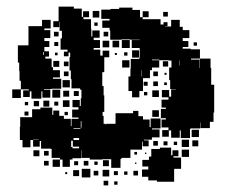

<svg xmlns="http://www.w3.org/2000/svg" viewBox="-20 -544 682 580"><path d="M409 -116V-92H374V-67H347V-64H344V-37H316V-63H289V-62H251V-67H226V-90H225V-66H199V-62H191V-40H169V-62H161V-67H136V-94H133V-95H104V-118H100V-101H80V-121H97V-122H80V-121H72V-99H48V-121H40V-161H41V-190H77V-214H102V-219H138V-197H141V-210H159V-194H173V-185H194V-163H196V-185H217V-189H198V-213H217V-220H199V-242H221V-224H224V-247H226V-273H222V-277H196V-305H194V-331H190V-371H192V-385H187V-374H173V-388H184V-394H163V-428H167V-451H160V-478H159V-462H141V-480H157V-524H203V-518H227V-493H231V-510H249V-492H232V-486H255V-457H256V-434H259V-452H281V-430H263V-423H282V-399H263V-394H283V-376H290V-391H310V-371H295V-326H289V-284H293V-256H295V-206H290V-194H293V-170H299V-168H301V-170H329V-202H382V-209H398V-193H412V-183H432V-160H435V-186H465V-156H439V-153H462V-129H439V-122H415V-120H429V-102H411V-116ZM618 -288H627V-204H625V-176H614V-157H586V-174H585V-156H556V-155H554V-127H526V-150H523V-128H497V-150H490V-131H470V-151H489V-159H468V-183H481V-187H466V-215H481V-219H468V-243H489V-250H469V-272H491V-252H497V-274H511V-275H494V-302H491V-340H498V-361H490V-362H461V-364H439V-362H461V-340H439V-332H433V-308H412V-269H401V-250H379V-269H368V-313H374V-337H375V-366H401V-370H403V-393H402V-399H378V-423H402V-424H373V-425H347V-424H313V-452H311V-460H289V-482H311V-487H286V-515H314V-517H340V-521H380V-514H403V-492H411V-486H465V-470H474V-477H486V-465H479V-464H497V-484H523V-463H532V-453H552V-429H532V-420H549V-402H532V-397H556V-395H584V-367H557V-364H583V-339H584V-367H616V-339H618ZM260 -511H280V-491H260ZM411 -510H429V-492H411ZM473 -508H487V-494H473ZM50 -271H67V-274H43V-300H39V-329H38V-355H34V-407H66V-465H107V-484H133V-458H114V-453H132V-429H114V-420H129V-402H114V-389H128V-373H117V-367H136V-341H140V-332H161V-310H140V-306H165V-276H136V-275H113V-273H132V-249H108V-268H105V-246H75V-268H70V-251H50ZM275 -476V-466H265V-476ZM143 -448H157V-434H143ZM293 -434V-448H307V-434ZM348 -423H372V-399H348ZM310 -401H290V-421H310ZM320 -421H340V-401H320ZM144 -417H156V-405H144ZM565 -416H575V-406H565ZM379 -370V-392H401V-370ZM112 -387H110V-378H112ZM355 -376V-386H365V-376ZM154 -385V-377H146V-385ZM333 -384V-378H327V-384ZM371 -340H349V-362H371ZM523 -346V-361H522V-346ZM141 -360H159V-342H141ZM472 -359H488V-343H472ZM173 -358H187V-344H173ZM406 -313H407V-332H406ZM187 -314H173V-328H187ZM443 -328H457V-314H443ZM477 -318V-324H483V-318ZM191 -280H169V-302H191ZM457 -284H443V-298H457ZM414 -297H426V-285H414ZM484 -287H476V-295H484ZM17 -274H43V-248H17ZM138 -273H162V-249H138ZM460 -251H440V-271H460ZM171 -252V-270H189V-252ZM203 -254V-269H218V-254ZM425 -266V-256H415V-266ZM170 -241H190V-221H170ZM129 -240V-222H111V-240ZM98 -239V-223H82V-239ZM156 -237V-225H144V-237ZM55 -226V-236H65V-226ZM460 -191H440V-211H460ZM66 -195H54V-207H66ZM185 -206V-196H175V-206ZM224 -158H226V-178H224ZM202 -155H223V-157H202ZM581 -130H559V-152H581ZM219 -127H202V-121H219ZM551 -100H529V-122H551ZM579 -102H561V-120H579ZM195 -119V-100H199V-96H219V-101H200V-119ZM457 -118V-104H443V-118ZM474 -105V-117H486V-105ZM505 -106V-116H515V-106ZM519 -72H504V-68H527V-34H506V5H454V1H428V-10H409V-32H428V-41H410V-61H430V-71H437V-94H463V-98H497V-75H501V-90H519ZM551 -70H529V-92H551ZM99 -72H81V-90H99ZM127 -74H113V-88H127ZM386 -85H394V-77H386ZM422 -83V-79H418V-83ZM161 -40H139V-62H161ZM291 -42V-60H309V-42ZM127 -44H113V-58H127ZM233 -44V-58H247V-44ZM204 -45V-57H216V-45ZM265 -46V-56H275V-46ZM392 -53V-49H388V-53ZM253 -8H227V-34H253ZM310 -11H290V-31H310ZM219 -12H201V-30H219ZM277 -14H263V-28H277ZM397 -14H383V-28H397ZM336 -15H324V-27H336ZM365 -16H355V-26H365ZM183 -18H177V-24H183ZM307 16H293V2H307ZM335 14H325V4H335Z"/></svg>

Font: Rubik-Storm
Style: Regular
Weight: 400
Designer: NaN (generative design), Hubert & Fischer (Rubik source font outlines)
Foundry: NaN, Hubert & Fischer
Version: Version 1.000